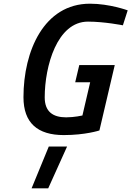

<svg xmlns="http://www.w3.org/2000/svg" viewBox="-20 -722 711 1039"><path d="M468 -277 426 -97C426 -97 382 -87 338 -87C266 -87 222 -118 222 -195C222 -364 289 -605 456 -605C545 -605 645 -585 645 -585L671 -666C671 -666 573 -702 467 -702C218 -702 107 -446 107 -196C107 -57 183 9 325 9C442 9 518 -16 518 -16L601 -370H409L387 -277ZM343 71 241 297H151L244 71Z"/></svg>

Font: RazerF5 SemiBold
Style: Italic
Weight: 600
Foundry: Razer Inc.
Version: Version 2